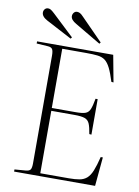

<svg xmlns="http://www.w3.org/2000/svg" viewBox="-100 -994 766 1060"><g transform="rotate(10 283.5 -464.5)"><path d="M55 0V-12L119 -17Q138 -19 144 -28.5Q150 -38 150 -63V-666Q150 -693 143.5 -703Q137 -713 117 -714L55 -718V-730H482L510 -580L498 -581Q483 -629 469.5 -656Q456 -683 439.5 -695.5Q423 -708 397.5 -711Q372 -714 333 -714H199V-382H333Q371 -382 388 -388.5Q405 -395 413 -414.5Q421 -434 428 -474H440V-275L428 -276Q422 -314 414 -333Q406 -352 387.5 -359Q369 -366 329 -366H199V-16H359Q395 -16 419 -20.5Q443 -25 459.5 -39.5Q476 -54 488 -83.5Q500 -113 512 -162H524L509 0ZM396 -777 252 -862Q220 -880 220 -901Q220 -912 227 -920.5Q234 -929 245 -929Q253 -929 261 -925Q269 -921 282 -907L402 -785ZM235 -777 91 -853Q59 -870 59 -893Q59 -904 66 -912Q73 -920 84 -920Q92 -920 99.5 -915.5Q107 -911 121 -898L241 -785Z"/></g></svg>

Font: Display Extralight
Style: Regular
Weight: 200
Designer: Latin by Veronika Burian and Jose Scaglione. Greek by Irene Vlachou. Cyrillic by Vera Evstafieva.
Foundry: TypeTogether
Version: Version 3.002